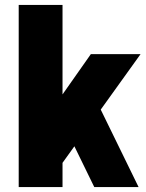

<svg xmlns="http://www.w3.org/2000/svg" viewBox="-20 -760 595 780"><path d="M91 -173 349 -540H551L220 -79ZM56 -740H234V0H56ZM244 -244 373 -348 543 0H363Z"/></svg>

Font: Pathway Extreme Condensed ExtraBold
Style: Regular
Weight: 800
Width: 3
Version: Version 1.001;gftools[0.9.26]